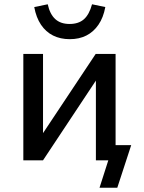

<svg xmlns="http://www.w3.org/2000/svg" viewBox="-20 -749 673 897"><path d="M445 128 486 0H429V-71H593L528 128ZM89 0V-497H181V-118H175L427 -497H520V0H428V-380H433L181 0ZM306 -566Q262 -566 228 -583Q194 -600 171.5 -633.5Q149 -667 140 -716L203 -729Q213 -683 238 -660Q263 -637 305 -637Q347 -637 372 -659Q397 -681 410 -729L472 -716Q463 -667 440 -633.5Q417 -600 383.5 -583Q350 -566 306 -566Z"/></svg>

Font: Nunito Sans 7pt SemiCondensed Medium
Style: Regular
Weight: 500
Width: 4
Designer: Vernon Adams
Foundry: Vernon Adams
Version: Version 3.101;gftools[0.9.27]